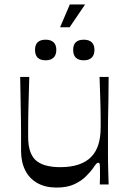

<svg xmlns="http://www.w3.org/2000/svg" viewBox="-20 -832 581 866"><path d="M235 14Q185 14 149 -6Q113 -26 94 -63.5Q75 -101 75 -151Q75 -196 75 -229.5Q75 -263 74.5 -291Q74 -319 73.5 -346.5Q73 -374 72.5 -407Q72 -440 71 -485H112Q111 -441 110 -410Q109 -379 108.5 -355.5Q108 -332 107.5 -311.5Q107 -291 107 -268Q107 -245 107 -215Q107 -173 117.5 -145.5Q128 -118 147.5 -104Q167 -90 193.5 -84Q220 -78 251 -78Q300 -78 335 -90Q370 -102 392 -125Q414 -148 424 -181Q434 -214 434 -256Q434 -278 434 -296.5Q434 -315 433.5 -338Q433 -361 432 -396Q431 -431 429 -485H470Q470 -423 469 -379Q468 -335 467.5 -305Q467 -275 467 -253.5Q467 -232 467 -214.5Q467 -197 467 -179Q467 -153 467 -132Q467 -111 467.5 -91Q468 -71 468.5 -49Q469 -27 470 0H430Q431 -18 431 -31.5Q431 -45 431 -55Q431 -81 430 -89.5Q429 -98 424 -98Q419 -98 414 -93Q409 -88 398 -71Q387 -56 367 -36Q347 -16 315 -1Q283 14 235 14ZM186 -560Q138 -560 138 -607Q138 -630 150 -641.5Q162 -653 186 -653Q209 -653 221.5 -641.5Q234 -630 234 -607Q234 -584 221.5 -572Q209 -560 186 -560ZM358 -560Q310 -560 310 -607Q310 -630 322 -641.5Q334 -653 358 -653Q381 -653 393.5 -641.5Q406 -630 406 -607Q406 -584 393.5 -572Q381 -560 358 -560ZM251 -709 295 -812H364L294 -709Z"/></svg>

Font: Ojuju Medium
Style: Regular
Weight: 500
Designer: Chisaokwu Joboson, Mirko Velimirovic
Foundry: Udi Foundry
Version: Version 1.000